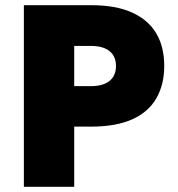

<svg xmlns="http://www.w3.org/2000/svg" viewBox="-20 -720 685 740"><path d="M72 -700V0H266V-700ZM196 -543H331Q377 -543 402 -523Q427 -503 427 -466Q427 -428 402 -408Q377 -388 331 -388H196V-232H331Q427 -232 489.5 -260Q552 -288 582.5 -341Q613 -394 613 -466Q613 -539 582.5 -591Q552 -643 489.5 -671.5Q427 -700 331 -700H196Z"/></svg>

Font: Jost ExtraBold
Style: Regular
Weight: 800
Version: Version 3.710